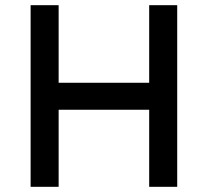

<svg xmlns="http://www.w3.org/2000/svg" viewBox="-20 -720 801 740"><path d="M98 0V-700H206V-401H555V-700H663V0H555V-297H206V0Z"/></svg>

Font: Lexend
Style: Regular
Weight: 400
Designer: Bonnie Shaver-Troup, Thomas Jockin
Foundry: Lexend
Version: Version 1.007; ttfautohint (v1.8.3)